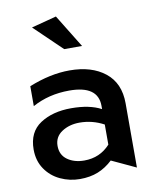

<svg xmlns="http://www.w3.org/2000/svg" viewBox="-87 -844 744 921"><g transform="rotate(-10 284.5 -383.0)"><path d="M264 -73Q215 -73 182 -96.5Q149 -120 149 -164Q149 -208 185.5 -232Q222 -256 272 -256Q334 -256 390 -226V-128Q340 -73 264 -73ZM268 -511Q174 -511 70 -469V-372Q150 -416 250 -416Q390 -416 390 -317V-301Q334 -331 244 -331Q154 -331 93.5 -291.5Q33 -252 33 -167Q33 -112 60.5 -71.5Q88 -31 133 -10Q178 11 228 11Q278 11 316.5 -4.5Q355 -20 388 -51L506 4V-309Q506 -407 441 -459Q376 -511 268 -511ZM261 -616H348L249 -777L127 -745Z"/></g></svg>

Font: Geom Medium
Style: Bold
Weight: 500
Version: Version 1.102